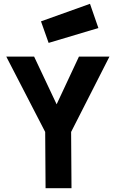

<svg xmlns="http://www.w3.org/2000/svg" viewBox="-20 -987 611 1007"><path d="M355 0H219L217 -295L13 -690H159L277 -440L394 -690H554L353 -295ZM452 -967 496 -840 235 -762 195 -875Z"/></svg>

Font: Panefresco 999wt
Style: Regular
Weight: 900
Version: Version 1.001